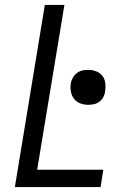

<svg xmlns="http://www.w3.org/2000/svg" viewBox="-20 -755 540 775"><path d="M40 0 161 -735H240L130 -70H397L386 0ZM336 -332Q319 -332 303.5 -338Q288 -344 278.5 -356.5Q269 -369 266 -386Q263 -403 266 -420Q268 -431 274.5 -442Q281 -453 291 -460.5Q301 -468 312.5 -470.5Q324 -473 336 -473Q353 -473 368.5 -467Q384 -461 393.5 -448.5Q403 -436 405 -419Q407 -402 404 -385Q403 -374 397 -363Q391 -352 381 -344.5Q371 -337 359.5 -334.5Q348 -332 336 -332Z"/></svg>

Font: Iosevka Curly
Style: Italic
Weight: 400
Italic angle: -9°
Monospace: yes
Designer: Belleve Invis
Foundry: Belleve Invis
Version: Version 22.1.2; ttfautohint (v1.8.4)